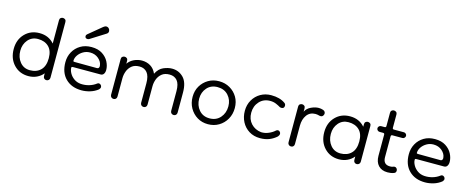

<svg xmlns="http://www.w3.org/2000/svg" viewBox="-31 -868 3162 1296"><g transform="rotate(15 1550.0 -220.0)"><path d="M172 10Q110 10 70 -32.5Q30 -75 30 -142Q30 -207 70 -248.5Q110 -290 172 -290Q236 -290 275 -245V-408Q275 -419 282 -424.5Q289 -430 297 -430Q306 -430 313 -424.5Q320 -419 320 -408V-18Q320 -8 313.5 -1.5Q307 5 297 5Q287 5 281 -1.5Q275 -8 275 -18V-37Q257 -15 230.5 -2.5Q204 10 172 10ZM172 -31Q219 -31 247 -59Q275 -87 275 -142Q275 -195 247 -222Q219 -249 172 -249Q129 -249 102.5 -218Q76 -187 76 -142Q76 -95 102.5 -63Q129 -31 172 -31Z M544 10Q474 10 432 -31.5Q390 -73 390 -146Q390 -186 408 -218.5Q426 -251 458.5 -270.5Q491 -290 535 -290Q581 -290 611 -270.5Q641 -251 655.5 -222.5Q670 -194 670 -166Q670 -149 662.5 -138Q655 -127 641 -127H449Q443 -127 440.5 -126Q438 -125 438 -119Q438 -102 449 -82Q460 -62 480.5 -47.5Q501 -33 528 -31Q557 -29 585 -37Q613 -45 635 -62Q640 -66 646 -66Q653 -66 659.5 -60Q666 -54 666 -45Q666 -36 657 -27Q633 -8 603 1Q573 10 544 10ZM607 -162Q615 -162 619 -168.5Q623 -175 621 -185Q618 -211 594 -231.5Q570 -252 535 -252Q509 -252 487.5 -239.5Q466 -227 453 -208Q440 -189 440 -168Q440 -163 449 -163ZM483 -365 575 -441Q586 -450 595 -450Q606 -450 613.5 -442Q621 -434 621 -423Q621 -411 610 -404L505 -338Q499 -335 494 -335Q476 -335 476 -352Q476 -359 483 -365Z M768 10Q758 10 751.5 3.5Q745 -3 745 -13V-263Q745 -274 752 -279.5Q759 -285 768 -285Q776 -285 783 -279.5Q790 -274 790 -263V-242Q807 -266 833.5 -278Q860 -290 888 -290Q921 -290 947.5 -274Q974 -258 988 -225Q1007 -263 1038.5 -276.5Q1070 -290 1098 -290Q1145 -290 1177.5 -257Q1210 -224 1210 -153V-13Q1210 -3 1204 3.5Q1198 10 1188 10Q1178 10 1171.5 3.5Q1165 -3 1165 -13V-150Q1165 -201 1145.5 -224Q1126 -247 1092 -247Q1058 -247 1038 -230.5Q1018 -214 1009 -190Q1000 -166 1000 -141V-13Q1000 -3 994 3.5Q988 10 978 10Q968 10 961.5 3.5Q955 -3 955 -13V-149Q955 -200 935.5 -223.5Q916 -247 882 -247Q848 -247 828 -230.5Q808 -214 799 -189.5Q790 -165 790 -141V-13Q790 -3 784 3.5Q778 10 768 10Z M1427 10Q1385 10 1352 -10Q1319 -30 1299.5 -64.5Q1280 -99 1280 -142Q1280 -185 1299.5 -218Q1319 -251 1352 -270.5Q1385 -290 1427 -290Q1469 -290 1502.5 -270.5Q1536 -251 1555.5 -218Q1575 -185 1575 -142Q1575 -99 1555.5 -64.5Q1536 -30 1502.5 -10Q1469 10 1427 10ZM1427 -31Q1474 -31 1502 -63Q1530 -95 1530 -142Q1530 -187 1502 -218Q1474 -249 1427 -249Q1381 -249 1353.5 -218Q1326 -187 1326 -142Q1326 -95 1353.5 -63Q1381 -31 1427 -31Z M1791 10Q1747 10 1714 -10.5Q1681 -31 1663 -65.5Q1645 -100 1645 -142Q1645 -185 1664.5 -218.5Q1684 -252 1717 -271Q1750 -290 1791 -290Q1852 -290 1889 -263Q1898 -257 1898 -245Q1898 -225 1878 -225Q1876 -225 1873 -225.5Q1870 -226 1867 -227Q1854 -235 1835.5 -243Q1817 -251 1794 -251Q1748 -251 1719 -219.5Q1690 -188 1690 -141Q1690 -95 1717.5 -65.5Q1745 -36 1788 -31Q1815 -30 1840.5 -41Q1866 -52 1883 -68Q1889 -73 1896 -73Q1904 -73 1909.5 -66.5Q1915 -60 1915 -52Q1915 -44 1906 -33Q1884 -13 1856 -1.5Q1828 10 1791 10Z M2030 -141V-13Q2030 -3 2024 3.5Q2018 10 2008 10Q1998 10 1991.5 3.5Q1985 -3 1985 -13V-263Q1985 -274 1992 -279.5Q1999 -285 2008 -285Q2016 -285 2023 -279.5Q2030 -274 2030 -263V-239Q2042 -264 2070 -277Q2098 -290 2123 -290Q2138 -290 2153 -285Q2163 -282 2167.5 -274Q2172 -266 2169 -256Q2162 -236 2142 -240Q2124 -245 2112 -245Q2073 -245 2051.5 -215.5Q2030 -186 2030 -141Z M2342 10Q2280 10 2240 -32.5Q2200 -75 2200 -142Q2200 -207 2240 -248.5Q2280 -290 2342 -290Q2406 -290 2445 -245V-263Q2445 -274 2452 -279.5Q2459 -285 2467 -285Q2476 -285 2483 -279.5Q2490 -274 2490 -263V-13Q2490 -3 2483.5 3.5Q2477 10 2467 10Q2457 10 2451 3.5Q2445 -3 2445 -13V-37Q2427 -15 2400.5 -2.5Q2374 10 2342 10ZM2342 -31Q2389 -31 2417 -59Q2445 -87 2445 -142Q2445 -195 2417 -222Q2389 -249 2342 -249Q2299 -249 2272.5 -218Q2246 -187 2246 -142Q2246 -95 2272.5 -63Q2299 -31 2342 -31Z M2682 10Q2641 10 2618 -14.5Q2595 -39 2595 -82V-230Q2595 -240 2585 -240H2560Q2552 -240 2546 -246Q2540 -252 2540 -260Q2540 -268 2546 -274Q2552 -280 2560 -280H2585Q2595 -280 2595 -290V-383Q2595 -394 2602 -399.5Q2609 -405 2617 -405Q2626 -405 2633 -399.5Q2640 -394 2640 -383V-290Q2640 -280 2650 -280H2720Q2728 -280 2734 -274Q2740 -268 2740 -260Q2740 -252 2734 -246Q2728 -240 2720 -240H2650Q2640 -240 2640 -230V-85Q2640 -33 2688 -33Q2700 -33 2707.5 -36Q2715 -39 2720 -39Q2729 -39 2734.5 -32Q2740 -25 2740 -17Q2740 -1 2725 3Q2715 7 2703.5 8.5Q2692 10 2682 10Z M2944 10Q2874 10 2832 -31.5Q2790 -73 2790 -146Q2790 -186 2808 -218.5Q2826 -251 2858.5 -270.5Q2891 -290 2935 -290Q2981 -290 3011 -270.5Q3041 -251 3055.5 -222.5Q3070 -194 3070 -166Q3070 -149 3062.5 -138Q3055 -127 3041 -127H2849Q2843 -127 2840.5 -126Q2838 -125 2838 -119Q2838 -102 2849 -82Q2860 -62 2880.5 -47.5Q2901 -33 2928 -31Q2957 -29 2985 -37Q3013 -45 3035 -62Q3040 -66 3046 -66Q3053 -66 3059.5 -60Q3066 -54 3066 -45Q3066 -36 3057 -27Q3033 -8 3003 1Q2973 10 2944 10ZM3007 -162Q3015 -162 3019 -168.5Q3023 -175 3021 -185Q3018 -211 2994 -231.5Q2970 -252 2935 -252Q2909 -252 2887.5 -239.5Q2866 -227 2853 -208Q2840 -189 2840 -168Q2840 -163 2849 -163Z"/></g></svg>

Font: Dongle Light
Style: Regular
Weight: 300
Designer: Yanghee Ryu
Foundry: Yanghee Ryu
Version: Version 2.000